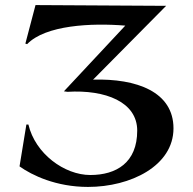

<svg xmlns="http://www.w3.org/2000/svg" viewBox="-20 -723 761 757"><path d="M80 -551 87 -549C159 -624 340 -633 474 -622L232 -363L246 -361C396 -370 521 -321 521 -208C521 -82 439 -33 336 -33C234 -33 119 -117 92 -232H84L57 -67C106 -32 201 14 327 14C495 14 664 -69 664 -217C664 -361 519 -414 347 -409L635 -700L120 -703Z"/></svg>

Font: Coconat Demi
Style: Regular
Weight: 400
Designer: Sara Lavazza
Foundry: Collletttivo
Version: Version 1.000;Glyphs 3.2 (3217)